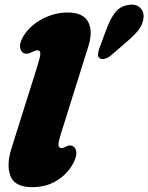

<svg xmlns="http://www.w3.org/2000/svg" viewBox="-20 -780 628 813"><path d="M354 -583.5 236.5 -209Q226 -174.5 228 -163.8Q230 -153 240 -153Q248.5 -153 260.5 -159.5Q275 -168 287.5 -161.5Q299.5 -157 302.8 -138.5Q306 -120 291 -90Q266.5 -44 221.5 -15.8Q176.5 12.5 116 12.5Q43.5 12.5 24.8 -33.5Q6 -79.5 28.5 -151.5L140 -505.5Q151 -541.5 150.8 -554.2Q150.5 -567 138 -567Q130 -567 113.5 -558.5Q95.5 -549 82 -554.5Q68.5 -559 65.2 -578Q62 -597 78 -625Q105.5 -671 157.8 -699Q210 -727 266.5 -727Q331.5 -727 353 -688Q374.5 -649 354 -583.5ZM430 -654.5Q444.5 -695.5 465.5 -724.5Q486.5 -753.5 524 -759Q555.5 -764.5 573.2 -747.2Q591 -730 587.5 -703Q584.5 -677 568.2 -655.2Q552 -633.5 518.5 -604.5L449.5 -545Q438.5 -535.5 425.2 -531.8Q412 -528 403.5 -532.5Q394 -538.5 394.8 -549.8Q395.5 -561 400.5 -575Z"/></svg>

Font: Fraunces 72pt S100 Black
Style: Italic
Weight: 900
Italic angle: -16°
Version: Version 1.000; ttfautohint (v1.8.3)